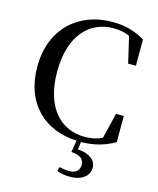

<svg xmlns="http://www.w3.org/2000/svg" viewBox="-142 -851 980 1192"><g transform="rotate(15 348.5 -254.5)"><path d="M393 93C451 97 475 117 475 153C475 189 454 211 410 211C391 211 368 208 345 203L339 230C360 238 386 244 424 244C503 244 546 203 546 154C546 108 507 72 428 67L434 18C518 17 585 -2 649 -39V-207H599L559 -42C523 -26 488 -19 448 -19C293 -19 178 -135 178 -367C178 -598 293 -717 448 -717C487 -717 520 -711 552 -696L591 -528H641V-697C577 -734 516 -753 430 -753C217 -753 51 -612 51 -364C51 -127 199 8 405 17Z"/></g></svg>

Font: Noto Serif CJK HK SemiBold
Style: Regular
Weight: 600
Designer: Ryoko NISHIZUKA 西塚涼子 (kana & ideographs); Frank Grießhammer (Latin, Greek & Cyrillic); Wenlong ZHANG 张文龙 (bopomofo); San
Foundry: Adobe
Version: Version 2.001;hotconv 1.1.0;makeotfexe 2.6.0